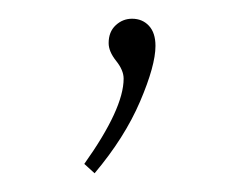

<svg xmlns="http://www.w3.org/2000/svg" viewBox="-20 -72 256 205"><path d="M70 103Q112 44 112 12Q112 3 104 -7Q96 -17 96 -26Q96 -38 103.5 -45Q111 -52 121 -52Q132 -52 139 -44.5Q146 -37 146 -23Q146 -2 129.5 36.5Q113 75 81 113Z"/></svg>

Font: Bitter Pro Thin
Style: Regular
Weight: 250
Designer: Sol Matas, and Bitter project Authors
Foundry: Sol Matas
Version: Version 1.010